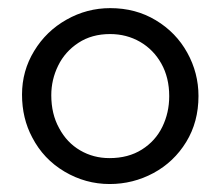

<svg xmlns="http://www.w3.org/2000/svg" viewBox="-20 -445 548 477"><path d="M64.9 -318.4Q94.7 -367.7 145.3 -396.2Q195.8 -424.8 253.9 -424.8Q317.4 -424.8 367.4 -394.5Q417.5 -364.3 445.3 -314Q473.1 -263.7 473.1 -206.5Q473.1 -142.1 442.6 -92.3Q412.1 -42.5 361.3 -15.1Q310.5 12.2 252.4 12.2Q192.4 12.2 140.1 -18.8Q87.9 -49.8 60.1 -103.5Q34.7 -150.9 34.7 -210Q34.7 -269 64.9 -318.4ZM127 -126.5Q146 -90.8 179 -71.5Q211.9 -52.2 252 -52.2Q298.8 -52.2 332.5 -73.5Q366.2 -94.7 383.3 -129.9Q400.4 -165 400.4 -206.1Q400.4 -252 380.9 -286.9Q361.3 -321.8 327.9 -341.1Q294.4 -360.4 253.4 -360.4Q208 -360.4 174.8 -338.6Q141.6 -316.9 124.5 -282Q107.4 -247.1 107.4 -208.5Q107.4 -161.6 127 -126.5Z"/></svg>

Font: NMS Futura Pro Book
Style: Regular
Weight: 400
Designer: Blend3rman
Version: Version 0.1